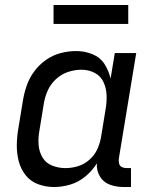

<svg xmlns="http://www.w3.org/2000/svg" viewBox="-20 -743 616 771"><path d="M197 8Q230 8 263 -2Q296 -12 323.5 -35Q351 -58 369 -87Q367 -59 381 -35Q395 -11 421 -1.5Q447 8 476 8H506V-68H489Q478 -68 469.5 -72Q461 -76 458.5 -85.5Q456 -95 457 -105L527 -530H441L424 -427Q417 -459 399.5 -486Q382 -513 351 -525.5Q320 -538 286 -538Q255 -538 224 -530Q193 -522 165.5 -503Q138 -484 118 -457Q98 -430 87.5 -400Q77 -370 72 -339L54 -229Q48 -195 47.5 -161.5Q47 -128 55 -96.5Q63 -65 82.5 -40Q102 -15 132.5 -3.5Q163 8 197 8ZM242 -68Q215 -68 189.5 -78Q164 -88 150.5 -111Q137 -134 135 -161.5Q133 -189 138 -217L156 -327Q160 -353 171.5 -379Q183 -405 204.5 -425Q226 -445 253 -454Q280 -463 307 -463Q336 -463 360 -450.5Q384 -438 395.5 -413.5Q407 -389 408 -360.5Q409 -332 404 -304L386 -194Q382 -169 371 -144.5Q360 -120 339 -101.5Q318 -83 293 -75.5Q268 -68 243 -68ZM195 -647H495V-723H195Z"/></svg>

Font: Iosevka Sparkle
Style: Italic
Weight: 400
Italic angle: -9°
Designer: Belleve Invis
Foundry: Belleve Invis
Version: Version 4.5.0; ttfautohint (v1.8.3)